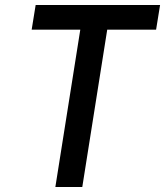

<svg xmlns="http://www.w3.org/2000/svg" viewBox="-20 -750 662 770"><path d="M202 0 302 -631H107L123 -730H622L606 -631H410L310 0Z"/></svg>

Font: JetBrains Mono NL SemiBold
Style: Italic
Weight: 600
Italic angle: -9°
Monospace: yes
Designer: Philipp Nurullin, Konstantin Bulenkov
Foundry: JetBrains
Version: Version 2.305; ttfautohint (v1.8.4.7-5d5b)